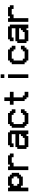

<svg xmlns="http://www.w3.org/2000/svg" viewBox="2306 -3134 829 5480"><g transform="rotate(-90 2720.0 -394.5)"><path d="M52.7 0H0V-262.7V-579.1H52.7H105.5V-552.7V-526.4H131.8H158.2V-552.7V-579.1H289.1H420.9V-552.7V-526.4H447.3H473.6V-500V-473.6H500H526.4V-341.8V-262.7H500H473.6V-237.3V-210.9H447.3H420.9V-184.6V-158.2H289.1H158.2V-184.6V-210.9H131.8H105.5V-52.7V0ZM289.1 -262.7H368.2V-289.1V-315.4H394.5H420.9V-341.8V-420.9H394.5H368.2V-447.3V-473.6H289.1H210.9V-447.3V-420.9H184.6H158.2V-315.4H184.6H210.9V-289.1V-262.7Z M657.2 0H604.5V-289.1V-579.1H657.2H710V-552.7V-526.4H736.3H762.7V-552.7V-579.1H893.6H1025.4V-552.7V-526.4H1051.8H1078.1V-473.6V-420.9H1025.4H972.7V-447.3V-473.6H893.6H815.4V-447.3V-420.9H762.7H710V-210.9V0Z M1419.9 0H1261.7V-26.4V-52.7H1235.4H1209V-184.6V-315.4H1235.4H1261.7V-341.8V-368.2H1446.3H1629.9V-420.9V-473.6H1498H1367.2V-447.3V-420.9H1314.5H1261.7V-473.6V-526.4H1288.1H1314.5V-552.7V-579.1H1498H1682.6V-552.7V-526.4H1709H1735.4V-262.7V0H1682.6H1629.9V-26.4V-52.7H1603.5H1577.1V-26.4V0ZM1419.9 -105.5H1524.4V-131.8V-158.2H1550.8H1577.1V-184.6V-210.9H1603.5H1629.9V-237.3V-262.7H1471.7H1314.5V-184.6V-105.5Z M2102.5 0H1971.7H1918.9V-52.7H1866.2V-105.5H1813.5V-289.1V-473.6H1866.2V-526.4H1918.9V-579.1H1971.7H2102.5H2234.4V-552.7V-526.4H2260.7H2287.1V-500V-473.6H2313.5H2339.8V-420.9V-368.2H2287.1H2234.4V-394.5V-420.9H2208H2181.6V-447.3V-473.6H2102.5H2024.4H1971.7V-420.9H1918.9V-368.2V-289.1V-210.9V-158.2H1971.7V-105.5H2024.4H2102.5H2181.6V-131.8V-158.2H2208H2234.4V-184.6V-210.9H2287.1H2339.8V-158.2V-105.5H2313.5H2287.1V-79.1V-52.7H2260.7H2234.4V-26.4V0Z M2759.8 0H2680.7V-26.4V-52.7H2655.3H2628.9V-79.1V-105.5H2602.5H2576.2V-262.7V-420.9H2523.4H2470.7V-473.6V-526.4H2523.4H2576.2V-605.5V-684.6H2628.9H2680.7V-605.5V-526.4H2759.8H2838.9V-473.6V-420.9H2759.8H2680.7V-289.1V-158.2H2707H2733.4V-131.8V-105.5H2786.1H2838.9V-52.7V0Z M3285.2 0H3233.4V-289.1V-579.1H3285.2H3337.9V-289.1V0ZM3285.2 -684.6H3233.4V-737.3V-789.1H3285.2H3337.9V-737.3V-684.6Z M3916 0H3785.2H3732.4V-52.7H3679.7V-105.5H3627V-289.1V-473.6H3679.7V-526.4H3732.4V-579.1H3785.2H3916H4047.9V-552.7V-526.4H4074.2H4100.6V-500V-473.6H4127H4153.3V-420.9V-368.2H4100.6H4047.9V-394.5V-420.9H4021.5H3995.1V-447.3V-473.6H3916H3837.9H3785.2V-420.9H3732.4V-368.2V-289.1V-210.9V-158.2H3785.2V-105.5H3837.9H3916H3995.1V-131.8V-158.2H4021.5H4047.9V-184.6V-210.9H4100.6H4153.3V-158.2V-105.5H4127H4100.6V-79.1V-52.7H4074.2H4047.9V-26.4V0Z M4442.4 0H4284.2V-26.4V-52.7H4257.8H4231.4V-184.6V-315.4H4257.8H4284.2V-341.8V-368.2H4468.8H4652.3V-420.9V-473.6H4520.5H4389.6V-447.3V-420.9H4336.9H4284.2V-473.6V-526.4H4310.5H4336.9V-552.7V-579.1H4520.5H4705.1V-552.7V-526.4H4731.4H4757.8V-262.7V0H4705.1H4652.3V-26.4V-52.7H4626H4599.6V-26.4V0ZM4442.4 -105.5H4546.9V-131.8V-158.2H4573.2H4599.6V-184.6V-210.9H4626H4652.3V-237.3V-262.7H4494.1H4336.9V-184.6V-105.5Z M4888.7 0H4835.9V-289.1V-579.1H4888.7H4941.4V-552.7V-526.4H4967.8H4994.1V-552.7V-579.1H5125H5256.8V-552.7V-526.4H5283.2H5309.6V-473.6V-420.9H5256.8H5204.1V-447.3V-473.6H5125H5046.9V-447.3V-420.9H4994.1H4941.4V-210.9V0Z"/></g></svg>

Font: VCR Jazz Mono
Style: Regular
Weight: 400
Version: Version 3.1